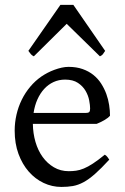

<svg xmlns="http://www.w3.org/2000/svg" viewBox="-20 -738 502 773"><path d="M242.2 -417.5Q216.8 -417.5 195.6 -407.7Q174.3 -397.9 158 -380.1Q141.6 -362.3 130.6 -337.6Q119.6 -313 115.2 -283.2H324.2Q335.4 -283.2 339.1 -286.9Q342.8 -290.5 342.8 -300.8Q342.8 -314 339.1 -333.7Q335.4 -353.5 324.5 -372.3Q313.5 -391.1 293.7 -404.3Q273.9 -417.5 242.2 -417.5ZM422.9 -272Q414.1 -262.2 399.4 -253.9Q384.8 -245.6 369.1 -239.3H112.3Q112.8 -201.2 122.8 -166.7Q132.8 -132.3 151.6 -106.2Q170.4 -80.1 197 -64.5Q223.6 -48.8 256.8 -48.8Q272 -48.8 286.4 -50.8Q300.8 -52.7 317.4 -59.6Q334 -66.4 354.2 -79.6Q374.5 -92.8 401.9 -115.2Q408.2 -111.8 412.8 -105.5Q417.5 -99.1 419.9 -95.2Q387.2 -59.6 362.5 -37.8Q337.9 -16.1 316.2 -4.4Q294.4 7.3 273.2 11Q252 14.6 227.1 14.6Q189.5 14.6 155.5 -1.5Q121.6 -17.6 95.7 -47.1Q69.8 -76.7 54.4 -118.4Q39.1 -160.2 39.1 -211.9Q39.1 -244.6 46.4 -276.4Q53.7 -308.1 67.6 -336.4Q81.5 -364.7 101.6 -388.7Q121.6 -412.6 147 -430.2Q157.7 -437.5 171.1 -444.6Q184.6 -451.7 199.2 -457Q213.9 -462.4 228.3 -465.6Q242.7 -468.8 255.9 -468.8Q287.6 -468.8 312.5 -460Q337.4 -451.2 356 -436.3Q374.5 -421.4 387.2 -401.6Q399.9 -381.8 408 -359.9Q416 -337.9 419.4 -315.2Q422.9 -292.5 422.9 -272ZM403.3 -533.2Q397.5 -523.9 394 -519.5Q390.6 -515.1 382.3 -511.2L248.5 -642.1L116.2 -511.2Q112.3 -513.2 109.6 -515.1Q106.9 -517.1 104.7 -519.5Q102.5 -522 100.1 -525.4Q97.7 -528.8 94.2 -533.2L223.1 -718.3H275.4Z"/></svg>

Font: Gentium Basic
Style: Regular
Weight: 400
Designer: J. Victor Gaultney and Annie Olsen
Foundry: SIL International
Version: Version 1.100